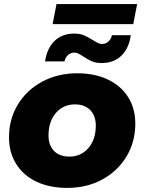

<svg xmlns="http://www.w3.org/2000/svg" viewBox="-20 -909 705 938"><path d="M24 -238Q24 -327 67 -398Q110 -469 186 -510Q262 -551 357 -551Q443 -551 507 -520.5Q571 -490 606 -434.5Q641 -379 641 -305Q641 -216 598 -144.5Q555 -73 479.5 -32Q404 9 308 9Q222 9 158 -21.5Q94 -52 59 -108Q24 -164 24 -238ZM448 -295Q448 -343 421 -371Q394 -399 346 -399Q289 -399 253 -357Q217 -315 217 -247Q217 -199 244 -171.5Q271 -144 319 -144Q376 -144 412 -186Q448 -228 448 -295ZM387 -633Q370 -644 361.5 -648Q353 -652 343 -652Q325 -652 312 -640Q299 -628 295 -609H200Q210 -674 247 -709.5Q284 -745 343 -745Q370 -745 389 -737Q408 -729 434 -713Q450 -703 459.5 -698.5Q469 -694 478 -694Q497 -694 510 -706.5Q523 -719 527 -737H619Q610 -673 573 -637Q536 -601 476 -601Q449 -601 429 -609.5Q409 -618 387 -633ZM256 -889H650L631 -791H237Z"/></svg>

Font: Idrija
Style: Italic
Weight: 800
Italic angle: -11.3°
Designer: Julieta Ulanovsky
Foundry: Julieta Ulanovsky
Version: Version 7.200